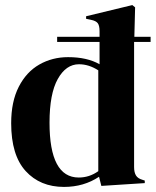

<svg xmlns="http://www.w3.org/2000/svg" viewBox="-20 -721 614 756"><path d="M508 -63Q508 -42 515.5 -30Q523 -18 541 -13L550 -10V0L379 11L370 -25Q310 15 232 15Q138 15 81 -47.5Q24 -110 24 -236Q24 -321 54 -379.5Q84 -438 135 -467Q186 -496 248 -496Q323 -496 372 -468V-556H205V-576H372V-598Q372 -620 365 -629.5Q358 -639 338 -643L319 -647V-657L501 -701L512 -692L509 -576H573V-556H508ZM367 -444Q330 -468 291 -468Q240 -468 207.5 -410Q175 -352 175 -238Q175 -22 290 -22Q332 -22 367 -47Z"/></svg>

Font: DeepMind Serif Display
Style: Regular
Weight: 800
Designer: Frank Grießhammer / Modifications: Colophon Foundry
Foundry: Colophon Foundry
Version: Version 5.002